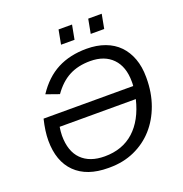

<svg xmlns="http://www.w3.org/2000/svg" viewBox="-151 -994 1081 1137"><g transform="rotate(-20 389.0 -426.0)"><path d="M343 -62Q455 -62 528 -128Q601 -194 631 -318H151Q149 -304 147.5 -291Q146 -278 146 -264Q146 -165 197.5 -113.5Q249 -62 343 -62ZM643 -396Q644 -407 644 -413.5Q644 -420 644 -424Q644 -518 593.5 -570Q543 -622 453 -622Q377 -622 320.5 -592.5Q264 -563 219 -499L137 -528Q195 -616 274 -657Q353 -698 458 -698Q522 -698 573.5 -679Q625 -660 660 -624Q695 -588 714 -536.5Q733 -485 733 -420V-413Q733 -322 705 -244.5Q677 -167 626.5 -110.5Q576 -54 505 -22Q434 10 347 10H339Q205 10 132.5 -61.5Q60 -133 60 -264Q60 -322 78 -396ZM512 -772 529 -862H614L597 -772ZM325 -772 342 -862H427L410 -772Z"/></g></svg>

Font: Libra Sans Modern
Style: Italic
Weight: 400
Italic angle: -12°
Foundry: Stefan Peev, Context Ltd
Version: Version 1.000